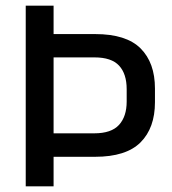

<svg xmlns="http://www.w3.org/2000/svg" viewBox="-20 -659 607 679"><path d="M137 -104.5V-187.5H313.5Q373.5 -187.5 400.8 -217.2Q428 -247 428 -300V-343.5Q428 -398 401 -427Q374 -456 314.5 -456H136.5V-538.5H316.5Q426.5 -538.5 477.2 -487.8Q528 -437 528 -346V-297.5Q528 -206.5 477 -155.5Q426 -104.5 316 -104.5ZM71 0V-639H169.5V-518.5V-480.5V-156.5V-130.5V0Z"/></svg>

Font: Anek Gujarati Medium Medium
Style: Regular
Weight: 500
Version: Version 1.003